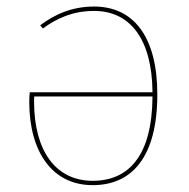

<svg xmlns="http://www.w3.org/2000/svg" viewBox="-20 -548 569 578"><path d="M263.4 -528.3C197.8 -528.3 145.6 -505.6 101 -471.8L109 -462.3C153.4 -494.3 200.6 -515.1 263.4 -515.1C370.5 -515.1 437.8 -431.8 439.1 -270.3H69.6C68.6 -261.3 68.1 -250.8 68.1 -241.7C68.1 -89.1 138.7 9.4 259 9.4C376.1 9.4 453.6 -73.8 453.6 -264C453.6 -436.4 382.7 -528.3 263.4 -528.3ZM259 -3.7C147 -3.7 82.6 -95 82.6 -241.7C82.6 -248.3 82.6 -252.7 83.1 -257.6H439.1C438 -80.6 368.7 -3.7 259 -3.7Z"/></svg>

Font: Fira Sans Hair
Style: Regular
Weight: 100
Designer: bBox Type GmbH & Carrois Corporate GbR & Edenspiekermann AG
Foundry: bBox Type GmbH & Carrois Corporate GbR & Edenspiekermann AG
Version: Version 4.300;PS 004.300;hotconv 1.0.88;makeotf.lib2.5.64775